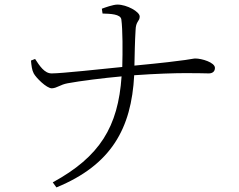

<svg xmlns="http://www.w3.org/2000/svg" viewBox="-20 -770 1040 837"><path d="M115 -506C117 -485 119 -465 127 -450C137 -431 183 -385 206 -385C229 -386 242 -401 275 -407C328 -417 432 -430 510 -437C495 -217 415 -87 210 25L226 47C465 -51 553 -210 565 -442C763 -456 858 -450 890 -450C906 -450 917 -458 917 -474C917 -498 859 -515 832 -515C816 -515 818 -508 566 -484C567 -531 568 -591 571 -638C572 -679 589 -676 589 -698C589 -719 533 -750 492 -750C473 -750 437 -737 424 -732L427 -711C460 -710 506 -709 509 -685C515 -641 515 -545 513 -478C424 -469 248 -450 206 -450C174 -449 152 -484 133 -513Z"/></svg>

Font: Noto Serif HK Light
Style: Regular
Weight: 300
Designer: Ryoko NISHIZUKA 西塚涼子 (kana & ideographs); Frank Grießhammer (Latin, Greek & Cyrillic); Wenlong ZHANG 张文龙 (bopomofo); San
Foundry: Adobe
Version: Version 2.001;hotconv 1.1.0;makeotfexe 2.6.0